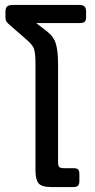

<svg xmlns="http://www.w3.org/2000/svg" viewBox="-20 -754 384 774"><path d="M123 -67V-498Q123 -542 116.5 -558.5Q110 -575 85 -596L23 -650Q11 -660 6.5 -666.5Q2 -673 2 -685V-707Q2 -722 9 -728Q16 -734 31 -734H300Q314 -734 320.5 -728Q327 -722 327 -708V-685Q327 -671 321 -666Q315 -661 300 -661H126L170 -627Q197 -606 205.5 -576.5Q214 -547 214 -495V-102Q214 -86 218.5 -81Q223 -76 239 -76H277Q290 -76 295 -70.5Q300 -65 300 -53V-24Q300 -11 294.5 -5.5Q289 0 276 0H187Q148 0 135.5 -15Q123 -30 123 -67Z"/></svg>

Font: Mitr Light
Style: Regular
Weight: 300
Designer: Thanarat Vachiruckul
Foundry: Cadson Demak
Version: Version 1.003